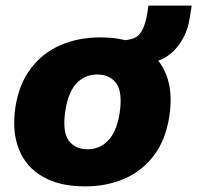

<svg xmlns="http://www.w3.org/2000/svg" viewBox="-20 -652 702 683"><path d="M282 11Q192 11 132 -23.5Q72 -58 47 -121.5Q22 -185 35 -272Q48 -354 90 -409Q132 -464 195.5 -491.5Q259 -519 337 -519Q428 -519 487 -484.5Q546 -450 571 -387Q596 -324 582 -236Q569 -154 527.5 -99Q486 -44 423 -16.5Q360 11 282 11ZM292 -121Q334 -121 364 -151.5Q394 -182 405 -246Q417 -323 394 -355Q371 -387 326 -387Q283 -387 253.5 -357Q224 -327 213 -262Q201 -186 223.5 -153.5Q246 -121 292 -121ZM509 -428 407 -493 410 -508Q437 -509 455 -515.5Q473 -522 485 -543Q497 -564 504 -605L508 -632H662L654 -583Q644 -523 606 -479.5Q568 -436 509 -428Z"/></svg>

Font: Mulish ExtraLight Black
Style: Italic
Weight: 900
Italic angle: -9°
Version: Version 3.603